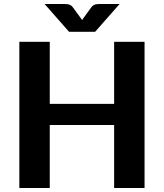

<svg xmlns="http://www.w3.org/2000/svg" viewBox="-20 -933 814 953"><path d="M697.5 -725.5V0H546.5V-312.5H227V0H76V-725.5H227V-417.5H546.5V-725.5ZM573.5 -913 452 -775H323L201.5 -913H301.5Q305.5 -913 310.5 -912.8Q315.5 -912.5 321 -911Q326.5 -909.5 331.8 -906.2Q337 -903 341.5 -897L379.5 -845Q382 -842 383.8 -839Q385.5 -836 387.5 -833Q389.5 -836 391.2 -839Q393 -842 395.5 -845L433 -896.5Q437.5 -902.5 442.8 -906Q448 -909.5 453.5 -911Q459 -912.5 464.2 -912.8Q469.5 -913 473.5 -913Z"/></svg>

Font: Lato 2
Style: Regular
Weight: 800
Designer: Lukasz Dziedzic with Adam Twardoch and Botio Nikoltchev
Foundry: tyPoland Lukasz Dziedzic
Version: Version 2.015; 2015-08-06; http://www.latofonts.com/